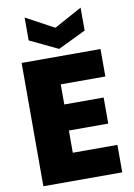

<svg xmlns="http://www.w3.org/2000/svg" viewBox="-102 -1018 752 1081"><g transform="rotate(-10 274.0 -477.0)"><path d="M252 -548V-433H477V-284H252V-157H507V0H56V-705H507V-548ZM437 -823 278 -746 117 -823V-954L278 -867L437 -954Z"/></g></svg>

Font: Fz Poppins ExtBd
Style: Regular
Weight: 800
Designer: Ninad Kale (Devanagari), Jonny Pinhorn (Latin)
Foundry: Indian Type Foundry
Version: Vit hóa bi Vntype.Com & FontZin.Com